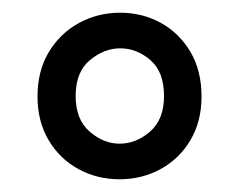

<svg xmlns="http://www.w3.org/2000/svg" viewBox="-20 -732 378 302"><path d="M168 -450Q133 -450 103.5 -466Q74 -482 56.5 -511.5Q39 -541 39 -580Q39 -621 57 -650.5Q75 -680 104.5 -696Q134 -712 169 -712Q204 -712 233 -696Q262 -680 279.5 -650.5Q297 -621 297 -580Q297 -541 279.5 -511.5Q262 -482 232.5 -466Q203 -450 168 -450ZM168 -506Q194 -506 216 -525Q238 -544 238 -581Q238 -619 216.5 -637.5Q195 -656 169 -656Q144 -656 121.5 -637.5Q99 -619 99 -581Q99 -544 121 -525Q143 -506 168 -506Z"/></svg>

Font: DM Sans 9pt Light
Style: Regular
Weight: 300
Version: Version 4.004;gftools[0.9.30]